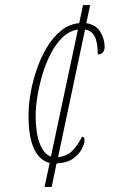

<svg xmlns="http://www.w3.org/2000/svg" viewBox="-20 -734 464 754"><path d="M175 -94Q135 -104 113.5 -150Q92 -196 92 -281Q92 -323 100.5 -370.5Q109 -418 125.5 -465Q142 -512 166 -551Q190 -590 221.5 -615Q253 -640 291 -643L306 -714H334L319 -643Q357 -637 374 -609Q391 -581 391 -549Q391 -536 383.5 -528Q376 -520 364 -520Q364 -567 352 -590.5Q340 -614 314 -618L208 -117Q244 -120 266 -144Q288 -168 302 -197Q312 -197 312 -184Q312 -170 301 -148.5Q290 -127 266 -110.5Q242 -94 202 -92L183 0H155ZM286 -618Q253 -613 226.5 -588Q200 -563 180 -524.5Q160 -486 147 -442.5Q134 -399 127 -356.5Q120 -314 120 -280Q120 -212 136 -170.5Q152 -129 180 -119Z"/></svg>

Font: Noto Serif ExtraCondensed Thin
Style: Italic
Weight: 100
Width: 2
Italic angle: -12°
Designer: Monotype Design Team
Foundry: Monotype Imaging Inc.
Version: Version 2.013